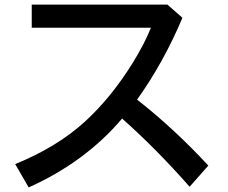

<svg xmlns="http://www.w3.org/2000/svg" viewBox="-20 -775 990 833"><path d="M117.7 -754.9H706.5L771.5 -697.8Q689 -502.4 574.7 -342.8Q736.8 -215.8 883.8 -56.6L802.7 35.2Q658.7 -128.4 509.8 -260.7Q349.6 -71.8 104.5 38.1L45.9 -63Q228 -137.2 349.1 -248Q462.4 -351.6 556.6 -503.4Q606.9 -585 634.8 -654.8H117.7Z"/></svg>

Font: BIZ UDPGothic
Style: Bold
Weight: 700
Designer: TypeBank Co., Ltd.
Foundry: Morisawa Inc.
Version: Version 1.051